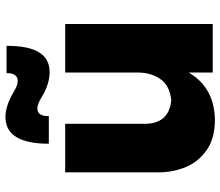

<svg xmlns="http://www.w3.org/2000/svg" viewBox="-72 -728 808 704"><g transform="rotate(-90 332.0 -376.0)"><path d="M245 8Q178.5 8 136 -20.5Q91.5 -51 71.8 -98Q52 -145 52 -199V-541H230V-250Q230 -160 317 -152Q371 -158 394.5 -192.5Q418 -227 418 -274V-541H596V0H418V-88Q363 6 245 8ZM419 -598Q377 -598 328 -627Q303 -643 286 -643Q258 -643 258 -601H157Q157 -760 255 -760Q295 -760 345 -731Q370 -715 387 -715Q416 -715 416 -756H516Q516 -675 492 -636.5Q468 -598 419 -598Z"/></g></svg>

Font: Argentum Novus
Style: Bold
Weight: 700
Designer: Julieta Ulanovsky (font) & Cristiano Sobral (main changes)
Foundry: Julieta Ulanovsky (font) & Cristiano Sobral (main changes)
Version: Version 3.00;November 27, 2020;FontCreator 13.0.0.2655 64-bi